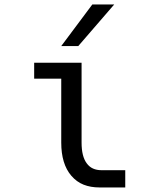

<svg xmlns="http://www.w3.org/2000/svg" viewBox="-20 -824 642 848"><path d="M387.7 -804.2H484.4L325.7 -620.6H250.5ZM419.4 3.9Q380.4 3.9 349.4 -8.3Q318.4 -20.5 294.9 -47.9Q250.5 -99.6 250.5 -194.3V-476.6H130.9V-546.9H340.3V-194.3Q340.3 -133.3 362.8 -103Q374.5 -86.9 390.9 -79.6Q407.2 -72.3 428.2 -72.3H533.2V3.9Z"/></svg>

Font: Hack
Style: Regular
Weight: 400
Monospace: yes
Designer: Christopher Simpkins
Foundry: Christopher Simpkins
Version: Version 2.019; ttfautohint (v1.4.1) -l 4 -r 80 -G 350 -x 0 -